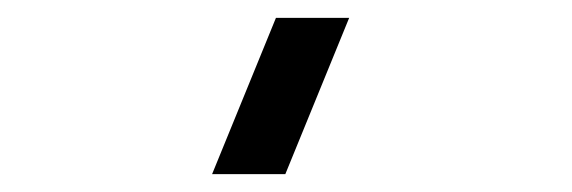

<svg xmlns="http://www.w3.org/2000/svg" viewBox="-20 -740 640 215"><path d="M299.5 -545H217.5L289 -720H371Z"/></svg>

Font: Cns Manrope SemBd
Style: Regular
Weight: 600
Designer: Mikhail Sharanda
Foundry: Mikhail Sharanda
Version: Version 4.504